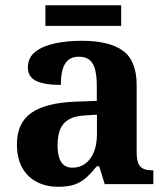

<svg xmlns="http://www.w3.org/2000/svg" viewBox="-20 -705 640 735"><path d="M201.5 10Q158.1 10 122.3 -7.8Q86.5 -25.6 65.6 -61.8Q44.8 -98 44.8 -153.1Q44.8 -234.6 100.3 -273.2Q155.9 -311.7 269 -315.8L350.6 -318.8V-374.2Q350.6 -410.7 344.8 -435.9Q339.1 -461.1 324.1 -474.5Q309 -487.9 281.5 -487.9Q256.1 -487.9 241 -475Q226 -462.2 219.5 -438.3Q213 -414.4 213 -380Q149.5 -380 118.1 -395.4Q86.8 -410.8 86.8 -446.9Q86.8 -484.1 114.8 -506.4Q142.9 -528.7 189.8 -538.8Q236.8 -548.9 292.9 -548.9Q398.2 -548.9 450.7 -510.8Q503.1 -472.6 503.1 -379.1V-123.9Q503.1 -96.4 508.9 -81.1Q514.6 -65.8 528 -59.4Q541.4 -53 563.4 -53H567V0H380.9L359.7 -68.6H350.6Q329 -41.8 309.3 -24.3Q289.6 -6.9 264.8 1.6Q240 10 201.5 10ZM256.9 -63Q285.8 -63 306.9 -78.9Q328 -94.7 339.6 -123.6Q351.1 -152.5 351.1 -191V-266.2L306.2 -263.2Q266.1 -261.2 243.2 -247.6Q220.2 -234.1 210.3 -209.6Q200.4 -185.1 200.4 -149.1Q200.4 -121 206.5 -101.6Q212.6 -82.3 225.2 -72.7Q237.9 -63 256.9 -63ZM153.8 -606.1V-684.9H443.8V-606.1Z"/></svg>

Font: Noto Serif Lao
Style: Regular
Weight: 400
Designer: Monotype Design Team
Foundry: Monotype Imaging Inc.
Version: Version 2.003